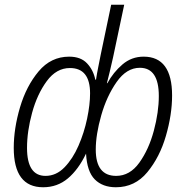

<svg xmlns="http://www.w3.org/2000/svg" viewBox="-20 -780 781 810"><path d="M162 10Q222 10 266.5 -27.5Q311 -65 343 -132Q347 -56 380 -23Q413 10 469 10Q549 10 601.5 -53.5Q654 -117 680 -207Q706 -297 706 -377Q706 -541 586 -541Q535 -541 496.5 -508Q458 -475 433 -429H431Q436 -447 443 -477.5Q450 -508 457 -538L504 -760H449L405 -550Q400 -524 394.5 -497Q389 -470 385 -444H382Q374 -484 347.5 -512.5Q321 -541 272 -541Q195 -541 143 -479Q91 -417 64.5 -327.5Q38 -238 38 -156Q38 10 162 10ZM470 -38Q384 -38 384 -149Q384 -212 407 -293Q430 -374 472 -434Q514 -494 570 -494Q650 -494 650 -375Q650 -307 629 -228.5Q608 -150 568 -94Q528 -38 470 -38ZM172 -38Q94 -38 94 -156Q94 -226 115.5 -304.5Q137 -383 177.5 -438Q218 -493 275 -493Q360 -493 360 -386Q360 -339 347.5 -279.5Q335 -220 311 -165Q287 -110 252 -74Q217 -38 172 -38Z"/></svg>

Font: Noto Sans Display SemiCondensed Light
Style: Italic
Weight: 300
Width: 4
Italic angle: -12°
Designer: Monotype Design Team
Foundry: Monotype Imaging Inc.
Version: Version 1.900